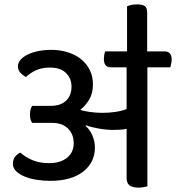

<svg xmlns="http://www.w3.org/2000/svg" viewBox="-20 -847 805 878"><path d="M654 -539V5Q646 7 636 9Q626 11 614 11Q585 11 572 0.5Q559 -10 559 -33V-258Q547 -255 532 -254Q517 -253 497 -253Q465 -253 429.5 -259.5Q394 -266 373 -274L371 -271Q390 -256 402 -228.5Q414 -201 414 -173Q414 -104 360 -62Q306 -20 210 -20Q177 -20 146.5 -25Q116 -30 92 -40Q68 -50 53.5 -64.5Q39 -79 39 -99Q39 -119 50 -131.5Q61 -144 73 -149Q97 -128 129 -114.5Q161 -101 205 -101Q256 -101 286.5 -125.5Q317 -150 317 -192Q317 -234 290.5 -259.5Q264 -285 220 -285H127Q122 -293 119.5 -301.5Q117 -310 117 -323Q117 -347 127 -363H213Q257 -363 282 -386.5Q307 -410 307 -451Q307 -488 282 -513Q257 -538 208 -538Q170 -538 143 -525Q116 -512 99 -495Q83 -503 72.5 -515Q62 -527 62 -544Q62 -559 73 -572.5Q84 -586 104.5 -596.5Q125 -607 153 -613Q181 -619 215 -619Q255 -619 290 -608Q325 -597 350.5 -576.5Q376 -556 390.5 -527Q405 -498 405 -461Q405 -420 387.5 -391Q370 -362 347 -345Q354 -342 365.5 -339.5Q377 -337 391 -335Q405 -333 420 -332Q435 -331 447 -331Q478 -331 506 -335Q534 -339 559 -348V-539H487Q455 -539 455 -577Q455 -585 456.5 -594.5Q458 -604 461 -612H561V-818Q566 -821 579 -824Q592 -827 606 -827Q630 -827 641.5 -819.5Q653 -812 653 -790V-612H732Q765 -612 765 -575Q765 -567 763 -557Q761 -547 759 -539Z"/></svg>

Font: Baloo 2 Medium
Style: Regular
Weight: 500
Designer: Sarang Kulkarni and Ek Type
Foundry: Ek Type
Version: Version 1.640;hotconv 1.0.111;makeotfexe 2.5.65597; ttfautoh